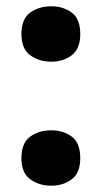

<svg xmlns="http://www.w3.org/2000/svg" viewBox="-20 -578 325 610"><path d="M48 -75Q48 -124 76 -144Q104 -164 143 -164Q181 -164 208 -144Q235 -124 235 -75Q235 -29 208 -8.5Q181 12 143 12Q104 12 76 -8.5Q48 -29 48 -75ZM48 -470Q48 -518 76 -538Q104 -558 143 -558Q181 -558 208 -538Q235 -518 235 -470Q235 -423 208 -402.5Q181 -382 143 -382Q104 -382 76 -402.5Q48 -423 48 -470Z"/></svg>

Font: Noto Sans Symbols ExtraBold
Style: Regular
Weight: 800
Version: Version 2.002